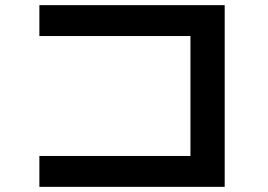

<svg xmlns="http://www.w3.org/2000/svg" viewBox="-20 -733 1040 746"><path d="M133 -713H853V-7H133V-127H720V-593H133Z"/></svg>

Font: Mplus 1p Bold
Style: Bold
Weight: 700
Version: Version 1.061